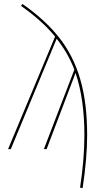

<svg xmlns="http://www.w3.org/2000/svg" viewBox="-20 -758 524 976"><path d="M423 -71Q423 45 400 198L387 196Q409 52 409 -71Q409 -255 364 -387L217 0H203L358 -404Q325 -490 268 -561L35 0H21L260 -572Q195 -652 87 -728L94 -738Q210 -657 281.5 -566Q353 -475 388 -355Q423 -235 423 -71Z"/></svg>

Font: Fira Sans Compressed Hair
Style: Regular
Weight: 100
Width: 1
Designer: bBox Type GmbH & Carrois Corporate GbR & Edenspiekermann AG
Foundry: bBox Type GmbH & Carrois Corporate GbR & Edenspiekermann AG
Version: Version 4.301